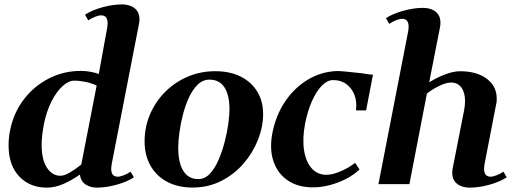

<svg xmlns="http://www.w3.org/2000/svg" viewBox="-20 -842 2349 878"><path d="M194.2 16Q116.2 16 67.7 -35.3Q19.2 -86.6 19.2 -177.6Q19.2 -194 20.9 -211.8Q22.6 -229.6 26.6 -248Q42.2 -325.8 88.3 -386.6Q134.4 -447.4 202.4 -482.6Q270.4 -517.8 350 -517.8Q370.4 -517.8 391.7 -514.1Q413 -510.4 431.8 -503.8L469.2 -709.8Q472.2 -724.8 472.2 -735.8Q472.2 -771.8 442.2 -771.8Q431.2 -771.8 414.7 -765.3Q398.2 -758.8 383.6 -748.8L368.6 -774.8Q401 -795.8 448.6 -808.8Q496.2 -821.8 537.8 -821.8Q559 -821.8 577.2 -814.9Q595.4 -808 606.5 -793.1Q617.6 -778.2 617.6 -754.6Q617.6 -750 617.4 -744.9Q617.2 -739.8 615.8 -733.8L491.6 -96Q488.6 -81 488.6 -70Q488.6 -34 518.6 -34Q529.6 -34 546.1 -40.5Q562.6 -47 577.2 -57L592.2 -31Q559.8 -10 512.2 3Q464.6 16 423 16Q393.8 16 371.4 1.5Q349 -13 345.4 -43.8Q310.2 -18.8 271.2 -1.4Q232.2 16 194.2 16ZM180.2 -271Q175.6 -245.8 173 -222.8Q170.4 -199.8 170.4 -180Q170.4 -111.6 194.7 -74.9Q219 -38.2 256.2 -38.2Q273.2 -38.2 297.8 -52.2Q322.4 -66.2 351.6 -89.4L422 -450.6Q398.8 -461.8 371.5 -467.5Q344.2 -473.2 318.8 -473.2Q293.8 -473.2 266.1 -448.2Q238.4 -423.2 215.3 -377.8Q192.2 -332.4 180.2 -271Z M860.4 15.6Q793.2 15.6 744 -10.8Q694.8 -37.2 668 -84.9Q641.2 -132.6 641.2 -195.4Q641.2 -260 665.6 -317.9Q690 -375.8 733.8 -420.3Q777.6 -464.8 836.6 -490.6Q895.6 -516.4 964.4 -516.4Q1031.6 -516.4 1080.6 -491.8Q1129.6 -467.2 1156.4 -423.3Q1183.2 -379.4 1183.2 -320.2Q1183.2 -262.6 1159.9 -203.2Q1136.6 -143.8 1093.8 -94.2Q1051 -44.6 991.7 -14.5Q932.4 15.6 860.4 15.6ZM887 -23Q916.8 -23 939.9 -47.7Q963 -72.4 979.7 -111.5Q996.4 -150.6 1007.8 -194.7Q1019.2 -238.8 1024.3 -278.2Q1029.4 -317.6 1029.4 -342.2Q1029.4 -407.6 1006.2 -442.7Q983 -477.8 938.4 -477.8Q907.2 -477.8 883.6 -454.6Q860 -431.4 843.3 -394.6Q826.6 -357.8 815.9 -315.4Q805.2 -273 800.1 -233.6Q795 -194.2 795 -166.6Q795 -97.8 818.4 -60.4Q841.8 -23 887 -23Z M1411 14.8Q1342.6 14.8 1295.8 -17Q1249 -48.8 1230.3 -105.1Q1211.6 -161.4 1225.6 -234Q1241.6 -315.2 1283.8 -377.8Q1326 -440.4 1387 -477.3Q1448 -514.2 1520 -517.2Q1531 -517.6 1561.8 -514.6Q1592.6 -511.6 1633 -507.2Q1650 -504.6 1664 -502.4Q1678 -500.2 1685.6 -500.8L1654.2 -337.2H1607.8Q1613 -376.4 1600.9 -407.9Q1588.8 -439.4 1563.1 -457.9Q1537.4 -476.4 1500.8 -475.8Q1475 -474.6 1450.5 -449Q1426 -423.4 1406.3 -379Q1386.6 -334.6 1375.2 -277Q1362.2 -208.8 1370.3 -155.8Q1378.4 -102.8 1404.9 -72.7Q1431.4 -42.6 1472.8 -42.6Q1499.2 -42.6 1536.1 -58Q1573 -73.4 1604.2 -97.2L1624 -67Q1599 -43 1563.2 -24.4Q1527.4 -5.8 1488 4.5Q1448.6 14.8 1411 14.8Z M2128 16Q2107.2 16 2088.8 9.1Q2070.4 2.2 2059.3 -12.7Q2048.2 -27.6 2048.2 -51.2Q2048.2 -55.8 2048.6 -60.9Q2049 -66 2050 -72L2102.4 -338Q2104.4 -349 2105.5 -359.9Q2106.6 -370.8 2106.6 -380Q2106.6 -418.6 2089.9 -441.6Q2073.2 -464.6 2043 -464.6Q2021 -464.6 1990.2 -450Q1959.4 -435.4 1932.2 -414.2L1852.2 0H1710.6L1845.6 -694Q1848.6 -709 1848.6 -720Q1848.6 -756 1818.6 -756Q1807.6 -756 1791.1 -749.5Q1774.6 -743 1760 -733L1745 -759Q1777.4 -780 1825 -793Q1872.6 -806 1914.2 -806Q1935.4 -806 1953.6 -799.1Q1971.8 -792.2 1982.9 -777.3Q1994 -762.4 1994 -738.8Q1994 -734.2 1993.8 -729.1Q1993.6 -724 1992.2 -718L1942.6 -465.6Q1977.4 -487.2 2015.4 -501.7Q2053.4 -516.2 2083.8 -516.2Q2160.8 -516.2 2206.1 -481.8Q2251.4 -447.4 2251.4 -392.2Q2251.4 -385.8 2251.2 -379.6Q2251 -373.4 2249 -366L2196.6 -96Q2193.6 -81 2193.6 -70Q2193.6 -34 2223.6 -34Q2234.6 -34 2251.1 -40.5Q2267.6 -47 2282.2 -57L2297.2 -31Q2264.8 -10 2217.2 3Q2169.6 16 2128 16Z"/></svg>

Font: Wittgenstein
Style: Italic
Weight: 400
Italic angle: -11°
Designer: Jörg Drees
Foundry: Jörg Drees
Version: Version 1.500